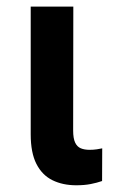

<svg xmlns="http://www.w3.org/2000/svg" viewBox="-20 -548 361 574"><path d="M71.8 -528.3H199.2L198.7 -157.7Q198.7 -134.3 204.6 -121.8Q210.4 -109.4 221.4 -104.7Q232.4 -100.1 248 -100.1Q259.3 -100.1 269.3 -101.6Q279.3 -103 285.6 -104.5L285.2 -6.8Q270 -1.5 251.2 2.2Q232.4 5.9 208 5.9Q167.5 5.9 136.7 -9.3Q106 -24.4 88.9 -57.9Q71.8 -91.3 71.8 -146.5Z"/></svg>

Font: Roboto SemiCondensed SemiBold
Style: Regular
Weight: 600
Width: 4
Designer: Christian Robertson
Foundry: Google
Version: Version 3.009; 2024